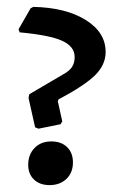

<svg xmlns="http://www.w3.org/2000/svg" viewBox="-20 -527 339 558"><path d="M82 -157 63 -242 65 -253 162 -310Q181 -320 189 -332Q197 -344 197 -361Q197 -392 160.5 -408.5Q124 -425 37 -433L34 -442L69 -503L77 -507Q171 -505 229 -469Q287 -433 287 -376Q287 -339 257 -309Q227 -279 150 -238L148 -233L161 -174L156 -166L92 -153ZM62 -48Q62 -78 80.5 -97Q99 -116 129 -116Q158 -116 175 -99.5Q192 -83 192 -55Q192 -25 173 -7Q154 11 124 11Q96 11 79 -5Q62 -21 62 -48Z"/></svg>

Font: Alegreya SC Medium
Style: Regular
Weight: 500
Designer: Juan Pablo del Peral
Foundry: Huerta Tipografica
Version: Version 2.007; ttfautohint (v1.6)